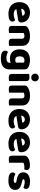

<svg xmlns="http://www.w3.org/2000/svg" viewBox="1807 -2558 949 4603"><g transform="rotate(90 2281.5 -256.5)"><path d="M198 -176Q212 -140 245 -125.5Q278 -111 319 -111Q361 -111 399 -121.5Q437 -132 460 -146Q476 -136 487 -118Q498 -100 498 -80Q498 -55 484 -37Q470 -19 444.5 -7Q419 5 384 10.5Q349 16 307 16Q248 16 197.5 -0.5Q147 -17 110 -50Q73 -83 52 -133Q31 -183 31 -250Q31 -316 52.5 -363.5Q74 -411 109.5 -441.5Q145 -472 190 -486.5Q235 -501 282 -501Q335 -501 378.5 -485Q422 -469 453.5 -441Q485 -413 502 -374Q519 -335 519 -289Q519 -255 500 -237Q481 -219 447 -214ZM283 -377Q245 -377 219.5 -354Q194 -331 189 -289L359 -317Q358 -327 353 -337.5Q348 -348 339 -357Q330 -366 316 -371.5Q302 -377 283 -377Z M1079 -1Q1068 2 1047.5 5Q1027 8 1003 8Q953 8 931 -8.5Q909 -25 909 -72V-308Q909 -339 890.5 -353.5Q872 -368 842 -368Q822 -368 804.5 -363Q787 -358 771 -350V-1Q760 2 739.5 5Q719 8 695 8Q645 8 623 -8.5Q601 -25 601 -72V-373Q601 -400 612.5 -417Q624 -434 644 -448Q678 -472 729.5 -486.5Q781 -501 844 -501Q957 -501 1018 -451.5Q1079 -402 1079 -313Z M1484 -37Q1464 -29 1439.5 -24.5Q1415 -20 1385 -20Q1340 -20 1299.5 -32.5Q1259 -45 1228.5 -73.5Q1198 -102 1180 -147Q1162 -192 1162 -257Q1162 -317 1180.5 -362.5Q1199 -408 1232.5 -439Q1266 -470 1314 -485.5Q1362 -501 1421 -501Q1449 -501 1476 -497Q1503 -493 1526.5 -486Q1550 -479 1569 -471Q1588 -463 1601 -454Q1621 -440 1632.5 -422.5Q1644 -405 1644 -378V-7Q1644 46 1624.5 84.5Q1605 123 1570.5 148.5Q1536 174 1489.5 186Q1443 198 1390 198Q1336 198 1295 189.5Q1254 181 1230 165Q1194 141 1194 97Q1194 74 1203.5 55Q1213 36 1225 27Q1254 43 1290.5 54Q1327 65 1367 65Q1420 65 1452 47Q1484 29 1484 -11ZM1417 -147Q1437 -147 1452.5 -151.5Q1468 -156 1481 -164V-356Q1470 -361 1458.5 -364.5Q1447 -368 1428 -368Q1385 -368 1358 -341.5Q1331 -315 1331 -256Q1331 -193 1355.5 -170Q1380 -147 1417 -147Z M1753 -479Q1764 -482 1784.5 -485Q1805 -488 1829 -488Q1879 -488 1901 -471.5Q1923 -455 1923 -408V-1Q1912 2 1891.5 5Q1871 8 1847 8Q1797 8 1775 -8.5Q1753 -25 1753 -72ZM1745 -621Q1745 -659 1770.5 -685Q1796 -711 1838 -711Q1880 -711 1905.5 -685Q1931 -659 1931 -621Q1931 -583 1905.5 -557Q1880 -531 1838 -531Q1796 -531 1770.5 -557Q1745 -583 1745 -621Z M2509 -1Q2498 2 2477.5 5Q2457 8 2433 8Q2383 8 2361 -8.5Q2339 -25 2339 -72V-308Q2339 -339 2320.5 -353.5Q2302 -368 2272 -368Q2252 -368 2234.5 -363Q2217 -358 2201 -350V-1Q2190 2 2169.5 5Q2149 8 2125 8Q2075 8 2053 -8.5Q2031 -25 2031 -72V-373Q2031 -400 2042.5 -417Q2054 -434 2074 -448Q2108 -472 2159.5 -486.5Q2211 -501 2274 -501Q2387 -501 2448 -451.5Q2509 -402 2509 -313Z M2760 -176Q2774 -140 2807 -125.5Q2840 -111 2881 -111Q2923 -111 2961 -121.5Q2999 -132 3022 -146Q3038 -136 3049 -118Q3060 -100 3060 -80Q3060 -55 3046 -37Q3032 -19 3006.5 -7Q2981 5 2946 10.5Q2911 16 2869 16Q2810 16 2759.5 -0.5Q2709 -17 2672 -50Q2635 -83 2614 -133Q2593 -183 2593 -250Q2593 -316 2614.5 -363.5Q2636 -411 2671.5 -441.5Q2707 -472 2752 -486.5Q2797 -501 2844 -501Q2897 -501 2940.5 -485Q2984 -469 3015.5 -441Q3047 -413 3064 -374Q3081 -335 3081 -289Q3081 -255 3062 -237Q3043 -219 3009 -214ZM2845 -377Q2807 -377 2781.5 -354Q2756 -331 2751 -289L2921 -317Q2920 -327 2915 -337.5Q2910 -348 2901 -357Q2892 -366 2878 -371.5Q2864 -377 2845 -377Z M3309 -176Q3323 -140 3356 -125.5Q3389 -111 3430 -111Q3472 -111 3510 -121.5Q3548 -132 3571 -146Q3587 -136 3598 -118Q3609 -100 3609 -80Q3609 -55 3595 -37Q3581 -19 3555.5 -7Q3530 5 3495 10.5Q3460 16 3418 16Q3359 16 3308.5 -0.5Q3258 -17 3221 -50Q3184 -83 3163 -133Q3142 -183 3142 -250Q3142 -316 3163.5 -363.5Q3185 -411 3220.5 -441.5Q3256 -472 3301 -486.5Q3346 -501 3393 -501Q3446 -501 3489.5 -485Q3533 -469 3564.5 -441Q3596 -413 3613 -374Q3630 -335 3630 -289Q3630 -255 3611 -237Q3592 -219 3558 -214ZM3394 -377Q3356 -377 3330.5 -354Q3305 -331 3300 -289L3470 -317Q3469 -327 3464 -337.5Q3459 -348 3450 -357Q3441 -366 3427 -371.5Q3413 -377 3394 -377Z M3882 -1Q3871 2 3850.5 5Q3830 8 3806 8Q3756 8 3734 -8.5Q3712 -25 3712 -72V-369Q3712 -398 3727 -419.5Q3742 -441 3768 -457Q3803 -478 3849.5 -489Q3896 -500 3947 -500Q4056 -500 4056 -423Q4056 -405 4051 -389.5Q4046 -374 4039 -363Q4020 -367 3984 -367Q3958 -367 3930.5 -361Q3903 -355 3882 -343Z M4533 -145Q4533 -69 4476 -26Q4419 17 4308 17Q4266 17 4230 11Q4194 5 4168.5 -7.5Q4143 -20 4128.5 -39Q4114 -58 4114 -84Q4114 -108 4124 -124.5Q4134 -141 4148 -152Q4177 -136 4214.5 -123.5Q4252 -111 4301 -111Q4332 -111 4348.5 -120Q4365 -129 4365 -144Q4365 -158 4353 -166Q4341 -174 4313 -179L4283 -185Q4196 -202 4153.5 -238.5Q4111 -275 4111 -343Q4111 -380 4127 -410Q4143 -440 4172 -460Q4201 -480 4241.5 -491Q4282 -502 4331 -502Q4368 -502 4400.5 -496.5Q4433 -491 4457 -480Q4481 -469 4495 -451.5Q4509 -434 4509 -410Q4509 -387 4500.5 -370.5Q4492 -354 4479 -343Q4471 -348 4455 -353.5Q4439 -359 4420 -363.5Q4401 -368 4381.5 -371Q4362 -374 4346 -374Q4313 -374 4295 -366.5Q4277 -359 4277 -343Q4277 -332 4287 -325Q4297 -318 4325 -312L4356 -305Q4452 -283 4492.5 -244.5Q4533 -206 4533 -145Z"/></g></svg>

Font: Baloo 2 ExtraBold
Style: Regular
Weight: 800
Designer: Sarang Kulkarni and Ek Type
Foundry: Ek Type
Version: Version 1.640;hotconv 1.0.111;makeotfexe 2.5.65597; ttfautoh